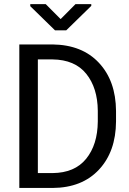

<svg xmlns="http://www.w3.org/2000/svg" viewBox="-20 -931 640 951"><path d="M167.5 -636.7V-73.7H240.2Q350.1 -74.7 406.7 -144.5Q463.4 -214.4 464.4 -329.1V-382.3Q463.4 -495.6 407.2 -565.4Q351.1 -635.3 240.2 -636.7ZM75.7 0V-710.9H240.2Q387.2 -709 470.2 -619.6Q553.7 -530.3 554.7 -381.3V-329.1Q553.7 -180.2 470.2 -90.8Q386.7 -1 240.2 0ZM432.1 -910.6V-901.9L308.1 -780.8H252.4L129.9 -900.4V-910.6H206.5L280.3 -836.4L354 -910.6Z"/></svg>

Font: RobotoMono-Regular
Style: Regular
Weight: 400
Designer: Google
Version: Version 2.000985; 2015; ttfautohint (v1.3)